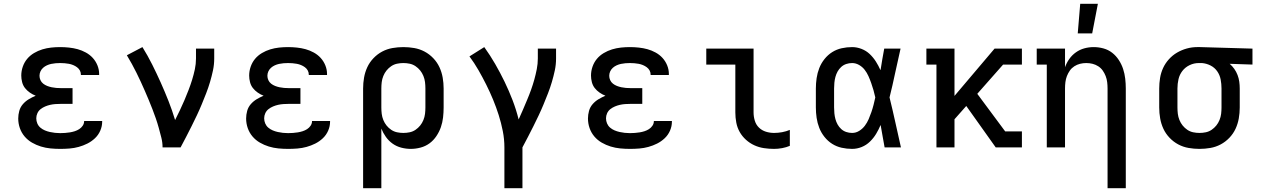

<svg xmlns="http://www.w3.org/2000/svg" viewBox="-20 -776 6640 1011"><path d="M297 8Q271 8 245.5 5.5Q220 3 195.5 -4.5Q171 -12 148.5 -25Q126 -38 109.5 -57.5Q93 -77 84.5 -101.5Q76 -126 76 -152Q76 -172 81.5 -192Q87 -212 100.5 -227.5Q114 -243 131.5 -253.5Q149 -264 168 -272Q152 -278 137 -288.5Q122 -299 111.5 -312.5Q101 -326 96.5 -343.5Q92 -361 92 -378Q92 -402 100 -425Q108 -448 123 -466Q138 -484 159 -496.5Q180 -509 203 -516Q226 -523 249.5 -525.5Q273 -528 297 -528Q320 -528 343.5 -525.5Q367 -523 389 -517Q411 -511 432 -499.5Q453 -488 468.5 -471Q484 -454 493 -432Q502 -410 502 -387V-381H406V-383Q406 -395 400.5 -405Q395 -415 385.5 -422Q376 -429 365 -433.5Q354 -438 343 -440Q332 -442 320.5 -443Q309 -444 297 -444Q285 -444 273 -443Q261 -442 249.5 -439.5Q238 -437 227 -432Q216 -427 207 -419Q198 -411 193 -400Q188 -389 188 -377Q188 -365 193 -354Q198 -343 207.5 -335.5Q217 -328 228.5 -323.5Q240 -319 252 -316.5Q264 -314 276 -313Q288 -312 300 -312H362V-229H300Q286 -229 272 -228Q258 -227 244.5 -224Q231 -221 218 -215.5Q205 -210 194 -201.5Q183 -193 177 -180Q171 -167 171 -153Q171 -139 176.5 -126Q182 -113 192.5 -104Q203 -95 216 -89.5Q229 -84 242.5 -81Q256 -78 269.5 -76.5Q283 -75 297 -75Q310 -75 323 -76Q336 -77 348.5 -79Q361 -81 373.5 -85Q386 -89 397 -96Q408 -103 415.5 -114Q423 -125 423 -138V-139H518V-135Q518 -111 508 -88Q498 -65 480 -48Q462 -31 440 -20Q418 -9 394.5 -2.5Q371 4 346.5 6Q322 8 297 8Z M836 0Q836 -26 829.5 -51.5Q823 -77 816 -102.5Q809 -128 800.5 -152.5Q792 -177 782.5 -201.5Q773 -226 763 -250Q753 -274 742.5 -298Q732 -322 721 -346Q710 -370 698.5 -393Q687 -416 674.5 -439Q662 -462 648 -485L730 -528Q758 -483 781.5 -436Q805 -389 826.5 -341Q848 -293 867.5 -243.5Q887 -194 902 -144Q915 -170 927.5 -196Q940 -222 951 -248Q962 -274 972.5 -301Q983 -328 991.5 -355.5Q1000 -383 1006 -411Q1012 -439 1012 -468V-520H1108V-468Q1108 -436 1101.5 -405.5Q1095 -375 1086 -344.5Q1077 -314 1065.5 -284.5Q1054 -255 1042 -226Q1030 -197 1016.5 -168.5Q1003 -140 989 -112Q975 -84 960.5 -56Q946 -28 931 0Z M1497 8Q1471 8 1445.5 5.5Q1420 3 1395.5 -4.5Q1371 -12 1348.5 -25Q1326 -38 1309.5 -57.5Q1293 -77 1284.5 -101.5Q1276 -126 1276 -152Q1276 -172 1281.5 -192Q1287 -212 1300.5 -227.5Q1314 -243 1331.5 -253.5Q1349 -264 1368 -272Q1352 -278 1337 -288.5Q1322 -299 1311.5 -312.5Q1301 -326 1296.5 -343.5Q1292 -361 1292 -378Q1292 -402 1300 -425Q1308 -448 1323 -466Q1338 -484 1359 -496.5Q1380 -509 1403 -516Q1426 -523 1449.5 -525.5Q1473 -528 1497 -528Q1520 -528 1543.5 -525.5Q1567 -523 1589 -517Q1611 -511 1632 -499.5Q1653 -488 1668.5 -471Q1684 -454 1693 -432Q1702 -410 1702 -387V-381H1606V-383Q1606 -395 1600.5 -405Q1595 -415 1585.5 -422Q1576 -429 1565 -433.5Q1554 -438 1543 -440Q1532 -442 1520.5 -443Q1509 -444 1497 -444Q1485 -444 1473 -443Q1461 -442 1449.5 -439.5Q1438 -437 1427 -432Q1416 -427 1407 -419Q1398 -411 1393 -400Q1388 -389 1388 -377Q1388 -365 1393 -354Q1398 -343 1407.5 -335.5Q1417 -328 1428.5 -323.5Q1440 -319 1452 -316.5Q1464 -314 1476 -313Q1488 -312 1500 -312H1562V-229H1500Q1486 -229 1472 -228Q1458 -227 1444.5 -224Q1431 -221 1418 -215.5Q1405 -210 1394 -201.5Q1383 -193 1377 -180Q1371 -167 1371 -153Q1371 -139 1376.5 -126Q1382 -113 1392.5 -104Q1403 -95 1416 -89.5Q1429 -84 1442.5 -81Q1456 -78 1469.5 -76.5Q1483 -75 1497 -75Q1510 -75 1523 -76Q1536 -77 1548.5 -79Q1561 -81 1573.5 -85Q1586 -89 1597 -96Q1608 -103 1615.5 -114Q1623 -125 1623 -138V-139H1718V-135Q1718 -111 1708 -88Q1698 -65 1680 -48Q1662 -31 1640 -20Q1618 -9 1594.5 -2.5Q1571 4 1546.5 6Q1522 8 1497 8Z M1892 215V-310Q1892 -339 1897 -367.5Q1902 -396 1914 -422Q1926 -448 1946.5 -469.5Q1967 -491 1992.5 -504.5Q2018 -518 2046.5 -523Q2075 -528 2104 -528Q2133 -528 2161.5 -523Q2190 -518 2215.5 -504.5Q2241 -491 2261.5 -469.5Q2282 -448 2294 -422Q2306 -396 2311 -367.5Q2316 -339 2316 -310V-210Q2316 -184 2313 -157.5Q2310 -131 2301.5 -106.5Q2293 -82 2278 -59.5Q2263 -37 2242 -21.5Q2221 -6 2195 1Q2169 8 2143 8Q2118 8 2093 1.5Q2068 -5 2047.5 -19.5Q2027 -34 2012 -55Q1997 -76 1988 -99V215ZM2104 -76Q2121 -76 2137.5 -79.5Q2154 -83 2168 -92.5Q2182 -102 2192.5 -115Q2203 -128 2209.5 -144Q2216 -160 2218 -176.5Q2220 -193 2220 -210V-310Q2220 -327 2218 -343.5Q2216 -360 2209.5 -376Q2203 -392 2192.5 -405Q2182 -418 2168 -427.5Q2154 -437 2137.5 -440.5Q2121 -444 2104 -444Q2087 -444 2070.5 -440.5Q2054 -437 2040 -427.5Q2026 -418 2015.5 -405Q2005 -392 1998.5 -376Q1992 -360 1990 -343.5Q1988 -327 1988 -310V-210Q1988 -193 1990 -176.5Q1992 -160 1998.5 -144Q2005 -128 2015.5 -115Q2026 -102 2040 -92.5Q2054 -83 2070.5 -79.5Q2087 -76 2104 -76Z M2636 215V0Q2636 -43 2627.5 -86Q2619 -129 2606 -170Q2593 -211 2576.5 -251Q2560 -291 2540.5 -330Q2521 -369 2499.5 -406.5Q2478 -444 2452 -479L2530 -528Q2561 -485 2587.5 -439Q2614 -393 2637 -345.5Q2660 -298 2679 -248.5Q2698 -199 2711 -147Q2723 -173 2734 -199Q2745 -225 2756 -251Q2767 -277 2776.5 -303.5Q2786 -330 2793.5 -357Q2801 -384 2806.5 -412Q2812 -440 2812 -468V-520H2908V-468Q2908 -436 2901.5 -405.5Q2895 -375 2886 -344.5Q2877 -314 2865.5 -284.5Q2854 -255 2842 -226Q2830 -197 2816.5 -168.5Q2803 -140 2789 -112Q2775 -84 2760.5 -56Q2746 -28 2731 0V215Z M3297 8Q3271 8 3245.5 5.5Q3220 3 3195.5 -4.5Q3171 -12 3148.5 -25Q3126 -38 3109.5 -57.5Q3093 -77 3084.5 -101.5Q3076 -126 3076 -152Q3076 -172 3081.5 -192Q3087 -212 3100.5 -227.5Q3114 -243 3131.5 -253.5Q3149 -264 3168 -272Q3152 -278 3137 -288.5Q3122 -299 3111.5 -312.5Q3101 -326 3096.5 -343.5Q3092 -361 3092 -378Q3092 -402 3100 -425Q3108 -448 3123 -466Q3138 -484 3159 -496.5Q3180 -509 3203 -516Q3226 -523 3249.5 -525.5Q3273 -528 3297 -528Q3320 -528 3343.5 -525.5Q3367 -523 3389 -517Q3411 -511 3432 -499.5Q3453 -488 3468.5 -471Q3484 -454 3493 -432Q3502 -410 3502 -387V-381H3406V-383Q3406 -395 3400.5 -405Q3395 -415 3385.5 -422Q3376 -429 3365 -433.5Q3354 -438 3343 -440Q3332 -442 3320.5 -443Q3309 -444 3297 -444Q3285 -444 3273 -443Q3261 -442 3249.5 -439.5Q3238 -437 3227 -432Q3216 -427 3207 -419Q3198 -411 3193 -400Q3188 -389 3188 -377Q3188 -365 3193 -354Q3198 -343 3207.5 -335.5Q3217 -328 3228.5 -323.5Q3240 -319 3252 -316.5Q3264 -314 3276 -313Q3288 -312 3300 -312H3362V-229H3300Q3286 -229 3272 -228Q3258 -227 3244.5 -224Q3231 -221 3218 -215.5Q3205 -210 3194 -201.5Q3183 -193 3177 -180Q3171 -167 3171 -153Q3171 -139 3176.5 -126Q3182 -113 3192.5 -104Q3203 -95 3216 -89.5Q3229 -84 3242.5 -81Q3256 -78 3269.5 -76.5Q3283 -75 3297 -75Q3310 -75 3323 -76Q3336 -77 3348.5 -79Q3361 -81 3373.5 -85Q3386 -89 3397 -96Q3408 -103 3415.5 -114Q3423 -125 3423 -138V-139H3518V-135Q3518 -111 3508 -88Q3498 -65 3480 -48Q3462 -31 3440 -20Q3418 -9 3394.5 -2.5Q3371 4 3346.5 6Q3322 8 3297 8Z M4056 8Q4029 8 4002.5 4Q3976 0 3952 -11Q3928 -22 3908 -40Q3888 -58 3875 -81Q3862 -104 3857 -130.5Q3852 -157 3852 -184V-436H3699V-520H3948V-184Q3948 -162 3954.5 -140.5Q3961 -119 3976.5 -104Q3992 -89 4013 -82.5Q4034 -76 4056 -76Q4077 -76 4098.5 -80Q4120 -84 4139 -92V-8Q4120 0 4098.5 4Q4077 8 4056 8Z M4467 8Q4439 8 4412 2Q4385 -4 4362 -18.5Q4339 -33 4321.5 -55Q4304 -77 4294 -102.5Q4284 -128 4280 -155.5Q4276 -183 4276 -210V-310Q4276 -337 4280 -364.5Q4284 -392 4294 -417.5Q4304 -443 4321.5 -465Q4339 -487 4362 -501.5Q4385 -516 4412 -522Q4439 -528 4467 -528Q4492 -528 4516.5 -518.5Q4541 -509 4559.5 -491.5Q4578 -474 4592 -452Q4606 -430 4616 -407V-408L4617 -409Q4621 -437 4626 -464.5Q4631 -492 4636 -520H4722Q4707 -456 4693.5 -391.5Q4680 -327 4664 -263Q4680 -198 4694.5 -132Q4709 -66 4724 0H4638Q4633 -29 4627.5 -58.5Q4622 -88 4617 -118Q4607 -94 4593.5 -71.5Q4580 -49 4561 -30.5Q4542 -12 4517.5 -2Q4493 8 4467 8ZM4467 -76Q4487 -76 4504.5 -87Q4522 -98 4534 -114Q4546 -130 4554 -148.5Q4562 -167 4568.5 -186Q4575 -205 4580 -224.5Q4585 -244 4589 -263Q4585 -282 4579.5 -301Q4574 -320 4567.5 -338.5Q4561 -357 4553 -375Q4545 -393 4533 -408.5Q4521 -424 4503.5 -434Q4486 -444 4467 -444Q4451 -444 4436 -439Q4421 -434 4409.5 -423.5Q4398 -413 4390.5 -399.5Q4383 -386 4379 -371Q4375 -356 4373.5 -340.5Q4372 -325 4372 -310V-210Q4372 -195 4373.5 -179.5Q4375 -164 4379 -149Q4383 -134 4390.5 -120.5Q4398 -107 4409.5 -96.5Q4421 -86 4436 -81Q4451 -76 4467 -76Z M4911 0V-436H4858V-520H5006V-271L5217 -520H5361V-436H5262L5126 -282L5273 -84H5361V0H5223L5068 -218L5006 -148V0Z M5812 215V-310Q5812 -327 5810 -343.5Q5808 -360 5802 -375.5Q5796 -391 5786.5 -404.5Q5777 -418 5763 -427Q5749 -436 5733 -440Q5717 -444 5700 -444Q5683 -444 5667 -440Q5651 -436 5637 -427Q5623 -418 5613.5 -404.5Q5604 -391 5598 -375.5Q5592 -360 5590 -343.5Q5588 -327 5588 -310V0H5492V-436H5439V-520H5588V-422Q5596 -445 5610.5 -465.5Q5625 -486 5645.5 -500.5Q5666 -515 5690 -521.5Q5714 -528 5739 -528Q5765 -528 5790.5 -521Q5816 -514 5836.5 -498Q5857 -482 5871.5 -459.5Q5886 -437 5894 -412.5Q5902 -388 5905 -362Q5908 -336 5908 -310V215ZM5655 -600 5668 -756H5761L5731 -600Z M6296 8Q6267 8 6238.5 3Q6210 -2 6184.5 -15.5Q6159 -29 6138.5 -50.5Q6118 -72 6106 -98Q6094 -124 6089 -152.5Q6084 -181 6084 -210V-310Q6084 -338 6088.5 -365.5Q6093 -393 6104.5 -418Q6116 -443 6135 -464Q6154 -485 6178 -499Q6202 -513 6229 -520.5Q6256 -528 6284 -528H6300L6575 -520V-436L6455 -440Q6469 -428 6479.5 -413Q6490 -398 6496.5 -381Q6503 -364 6505.5 -346Q6508 -328 6508 -310V-210Q6508 -181 6503 -152.5Q6498 -124 6486 -98Q6474 -72 6453.5 -50.5Q6433 -29 6407.5 -15.5Q6382 -2 6353.5 3Q6325 8 6296 8ZM6296 -76Q6313 -76 6329.5 -79.5Q6346 -83 6360 -92.5Q6374 -102 6384.5 -115Q6395 -128 6401.5 -144Q6408 -160 6410 -176.5Q6412 -193 6412 -210V-310Q6412 -334 6407.5 -357.5Q6403 -381 6389.5 -400.5Q6376 -420 6354.5 -431Q6333 -442 6309 -444H6292Q6267 -444 6244 -433Q6221 -422 6206 -402.5Q6191 -383 6185.5 -359Q6180 -335 6180 -310V-210Q6180 -193 6182 -176.5Q6184 -160 6190.5 -144Q6197 -128 6207.5 -115Q6218 -102 6232 -92.5Q6246 -83 6262.5 -79.5Q6279 -76 6296 -76Z"/></svg>

Font: Iosevka HT Medium Extended
Style: Regular
Weight: 500
Width: 7
Monospace: yes
Designer: Belleve Invis
Foundry: Belleve Invis
Version: Version 32.3.0; ttfautohint (v1.8.4)